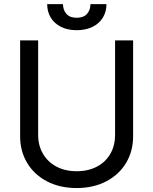

<svg xmlns="http://www.w3.org/2000/svg" viewBox="-20 -904 747 936"><path d="M628.9 -707V-239.3Q628.9 -167 594.7 -109.9Q560.5 -52.7 498 -20Q435.5 12.7 353.5 12.7Q271.5 12.7 209 -20Q146.5 -52.7 112.3 -109.9Q78.1 -167 78.1 -239.3V-707H166V-246.1Q166 -195.3 189 -155.3Q211.9 -115.2 254.4 -92.3Q296.9 -69.3 353.5 -69.3Q411.1 -69.3 453.6 -92.3Q496.1 -115.2 518.6 -155.3Q541 -195.3 541 -246.1V-707ZM353.5 -756.8Q310.5 -756.8 277.8 -772.9Q245.1 -789.1 227.5 -817.9Q210 -846.7 210 -883.8H287.1Q287.1 -855.5 303.7 -836.4Q320.3 -817.4 353.5 -817.4Q387.7 -817.4 404.3 -836.4Q420.9 -855.5 420.9 -883.8H499Q499 -846.7 481.4 -817.9Q463.9 -789.1 430.7 -772.9Q397.5 -756.8 353.5 -756.8Z"/></svg>

Font: WEMIX Pretendard Variable
Style: Regular
Weight: 400
Designer: Base glyphs from Inter by Rasmus Andersson; Hangeul glyphs from Noto Sans CJK(Source Han Sans) by Jang Soo-young and Kan
Foundry: Kil Hyung-jin
Version: Version 1.000;Glyphs 3.2 (3208)